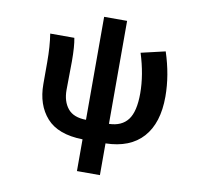

<svg xmlns="http://www.w3.org/2000/svg" viewBox="-95 -813 1189 1117"><g transform="rotate(10 500.0 -254.5)"><path d="M675.8 -541 818.4 -574.2Q862.3 -440.4 862.3 -314.5Q862.3 -158.2 786.6 -73.7Q710.9 10.7 566.4 13.7V201.2H430.7V13.7Q285.2 10.7 217.8 -64.9Q150.4 -140.6 150.4 -263.7V-392.6Q150.4 -487.3 138.7 -559.6H281.2Q291 -510.7 291 -422.9Q291 -397.5 290 -335Q289.1 -272.5 289.1 -252.9Q289.1 -185.5 322.8 -144Q356.4 -102.5 430.7 -101.6V-710H566.4V-101.6Q641.6 -103.5 678.2 -151.9Q714.8 -200.2 714.8 -307.6Q714.8 -417 675.8 -541Z"/></g></svg>

Font: Gen Shin Gothic Monospace Bold
Style: Bold
Weight: 700
Designer: [Source Han Sans]
Ryoko NISHIZUKA  (kana & ideographs); Paul D. Hunt (Latin, Greek & Cyrillic); Wenlong ZHANG  (bopomofo
Version: Version 1.002.20150607